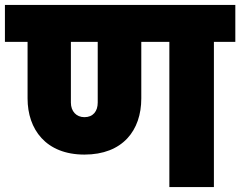

<svg xmlns="http://www.w3.org/2000/svg" viewBox="-34 -760 976 780"><path d="M309 -284C276 -284 254 -308 254 -343V-590H363V-343C363 -308 344 -284 309 -284ZM-14 -590H78V-360C78 -235 152 -132 309 -132C464 -132 540 -230 540 -360V-590H654V0H835V-590H922V-740H-14Z"/></svg>

Font: SVN-Poppins ExtraBold
Style: Regular
Weight: 800
Designer: Ninad Kale (Devanagari), Jonny Pinhorn (Latin)
Foundry: Indian Type Foundry
Version: Version 3.002 2017; ttfautohint (v1.8.3)